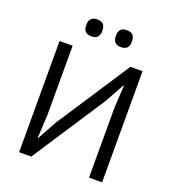

<svg xmlns="http://www.w3.org/2000/svg" viewBox="-157 -1014 1021 1133"><g transform="rotate(20 353.5 -447.0)"><path d="M93 -698H175V-260L167 -117H170L240 -243L538 -698H614V0H532V-438L540 -581H537L467 -455L169 0H93ZM259 -788Q233 -788 221 -801Q209 -814 209 -835V-847Q209 -868 221 -881Q233 -894 259 -894Q285 -894 297 -881Q309 -868 309 -847V-835Q309 -814 297 -801Q285 -788 259 -788ZM445 -788Q419 -788 407 -801Q395 -814 395 -835V-847Q395 -868 407 -881Q419 -894 445 -894Q471 -894 483 -881Q495 -868 495 -847V-835Q495 -814 483 -801Q471 -788 445 -788Z"/></g></svg>

Font: IBM Plex Sans
Style: Regular
Weight: 400
Designer: Mike Abbink, Paul van der Laan, Pieter van Rosmalen
Foundry: Bold Monday
Version: Version 3.005